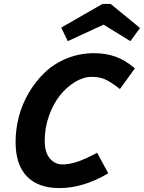

<svg xmlns="http://www.w3.org/2000/svg" viewBox="-20 -940 731 975"><path d="M291 -799.8 500 -919.9H542L690.9 -797.9L642.1 -731L505.9 -814.9L324.2 -731ZM282.2 15.1Q173.8 15.1 116.5 -44.2Q59.1 -103.5 59.1 -219.2Q59.1 -283.7 75.9 -347.9Q92.8 -412.1 127 -470Q161.1 -527.8 208 -572.5Q254.9 -617.2 319.8 -643.6Q384.8 -669.9 458 -669.9Q517.6 -669.9 566.7 -652.3Q615.7 -634.8 665 -592.8L588.9 -487.8Q542 -524.9 512.7 -537.4Q483.4 -549.8 446.8 -549.8Q404.3 -549.8 361.3 -523.9Q318.4 -498 284.2 -455.1Q250 -412.1 228.5 -351.1Q207 -290 207 -225.1Q207 -165.5 233.2 -135.3Q259.3 -105 296.9 -105Q331.5 -105 371.6 -118.2Q411.6 -131.3 473.1 -164.1L529.8 -60.1Q403.3 15.1 282.2 15.1Z"/></svg>

Font: IntelOne Mono Bold
Style: Italic
Weight: 700
Italic angle: -16°
Designer: Fred Shallcrass
Foundry: Frere-Jones Type LLC
Version: Version 1.200;hotconv 1.1.0;makeotfexe 2.6.0;FJTRelease1.2